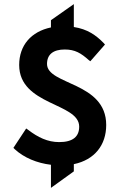

<svg xmlns="http://www.w3.org/2000/svg" viewBox="-20 -776 593 931"><path d="M338 -645V-756L227 -678V-643C131 -623 73 -556 73 -461C73 -264 364 -278 364 -162C364 -114 334 -87 267 -87C211 -87 164 -110 117 -146L107 -153L45 -59L51 -53C96 -11 160 15 227 23V135L338 55V20C439 -1 495 -73 495 -170C495 -380 208 -363 208 -466C208 -512 238 -536 294 -536C344 -536 373 -518 410 -485L418 -479L489 -560L483 -567C446 -605 404 -635 338 -645Z"/></svg>

Font: Falling Sky
Style: SeBd
Weight: 600
Designer: Paul D. Hunt
Foundry: Adobe Systems Incorporated
Version: Version 1.02